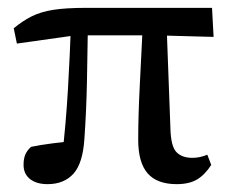

<svg xmlns="http://www.w3.org/2000/svg" viewBox="-20 -458 590 489"><path d="M101 11Q73 11 56.5 -2Q40 -15 40 -38Q40 -55 45 -65.5Q50 -76 59 -84Q83 -89 114.5 -93Q146 -97 174 -99L138 -58Q148 -143 153 -230Q158 -317 161 -401H204Q203 -328 201.5 -252Q200 -176 195 -105Q191 -42 167 -15.5Q143 11 101 11ZM23 -347 15 -386Q38 -405 61 -416.5Q84 -428 116 -433Q148 -438 199 -438H520L524 -364L377 -368H172ZM430 11Q380 11 356 -16.5Q332 -44 332 -102Q332 -162 336 -240.5Q340 -319 344 -401H404L414 -132Q415 -86 429 -71Q443 -56 470 -56Q489 -56 508 -64L518 -38Q502 -13 482 -1Q462 11 430 11Z"/></svg>

Font: Lisu Bosa Medium
Style: Regular
Weight: 500
Designer: David Morse, Annie Olsen, Victor Gaultney, Frank Grießhammer (Latin)
Foundry: SIL International
Version: Version 2.000